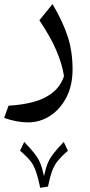

<svg xmlns="http://www.w3.org/2000/svg" viewBox="-20 -315 432 921"><path d="M210 580.1 172.9 585.9Q164.6 546.9 157 521.5Q149.4 496.1 139.6 478Q129.9 460 114.7 444.1Q99.6 428.2 76.2 407.7L96.2 365.7Q127.9 398.9 145.5 421.4Q163.1 443.8 173.1 467.8Q183.1 491.7 190.9 529.8Q199.2 492.2 209 468.3Q218.8 444.3 236.3 421.9Q253.9 399.4 285.6 365.7L305.7 407.7Q274.9 435.1 257.8 455.8Q240.7 476.6 230.5 504.2Q220.2 531.7 210 580.1ZM328.1 17.6Q328.1 94.7 298.6 151.9Q269 209 220.5 240.5Q171.9 272 115.2 272Q59.6 272 0 250.5L21 191.9Q85.4 188.5 139.2 174.3Q192.9 160.2 231.2 130.4Q269.5 100.6 287.1 50.3Q277.8 -8.8 250.2 -73.2Q222.7 -137.7 168.9 -217.8L231.9 -295.4Q280.8 -212.9 304.4 -141.1Q328.1 -69.3 328.1 17.6Z"/></svg>

Font: Pinar DS3-Regular
Style: Regular
Weight: 400
Designer: Amin Abedi
Version: Version 2.000